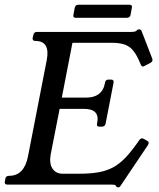

<svg xmlns="http://www.w3.org/2000/svg" viewBox="-34 -798 688 830"><path d="M604 -188.2Q613 -183 605 -170L488 4Q483.8 12 477 12Q472.5 12 469 9L466 4Q464.2 1.8 460.6 0.9Q457 0 449 0H-2Q-16 0 -13 -13L-11 -25Q-9 -38 5 -38H6Q70 -38 86.8 -121L168 -538Q184 -621 119 -621Q105 -621 107.2 -635L110 -646Q112 -660 126 -660H536Q548.2 -660 554.2 -664L560 -669Q562 -671 568 -671Q575 -671 578 -664L624 -545Q626 -540 625 -537Q624 -530.5 616 -526L593.8 -514.5Q586.5 -510.5 583.5 -510.5Q578.5 -510.5 574.5 -518.5L572.5 -523.5Q558.2 -558.8 542.6 -578.2Q527 -597.8 505 -605.4Q483 -613 449 -613H279.2L233.2 -376H338Q372 -376 392.5 -391Q413 -406 418.8 -435L420 -441Q422 -454 435 -454H446Q459 -454 457 -441L422.5 -263.5Q419.5 -250.5 406.5 -250.5H395.5Q382.5 -250.5 385.5 -263.5L386.5 -268.5Q397.5 -327.5 328.5 -327.5H223.8L185.2 -131Q178.2 -91 193 -69Q207.8 -47 236.8 -47H307.5Q356.2 -47 391.6 -53.2Q427 -59.5 455.1 -74.6Q483.2 -89.8 508.9 -117Q534.5 -144.2 564.2 -186.5L568.2 -192.5Q571.2 -197.5 576.8 -199.4Q582.2 -201.2 588 -197.5ZM530.5 -734Q527.5 -721 514.5 -721H293.5Q280.5 -721 283.5 -734L289 -764.5Q292 -777.5 305 -777.5H526Q539 -777.5 536 -764.5Z"/></svg>

Font: Young Serif Light
Style: Italic
Weight: 300
Italic angle: -10.979°
Designer: Bastien Sozeau
Foundry: NBR — Bastien Sozeau
Version: Version 5.001